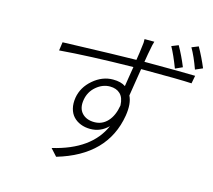

<svg xmlns="http://www.w3.org/2000/svg" viewBox="-114 -915 1216 1098"><g transform="rotate(15 494.0 -366.5)"><path d="M987.6 -661.9 944.6 -643.1Q919 -714.8 892 -761L931.5 -777Q962.7 -721.9 987.6 -661.9ZM874.6 -638.1 832.4 -619Q804 -693.2 779.1 -737.9L818.9 -753.9Q849.4 -700.3 874.6 -638.1ZM465.9 -203.8Q512.4 -203.8 544.2 -238.3Q576 -272.7 586.3 -334.9Q584.5 -380.7 561.8 -402.3Q539.1 -424 501.1 -424Q457.4 -424 420.1 -392.2Q382.8 -360.4 374.6 -311.1Q366.1 -260.7 392.4 -232.2Q418.7 -203.8 465.9 -203.8ZM654.1 -611.2H687.1Q873.2 -611.2 954.9 -609L946 -562.1Q878.2 -566.1 679.7 -566.1H646.7Q641.7 -536.6 633 -480.5Q624.3 -424.4 620.7 -403.1Q642.4 -359.7 630.7 -286.9Q589.8 -39.4 306.8 44L268.8 2.1Q491.8 -50.1 558.9 -204.9Q514.2 -160.2 453.5 -160.2Q422.2 -160.2 396.3 -170.5Q370.4 -180.8 352.8 -199.6Q335.2 -218.4 327.9 -247.2Q320.7 -275.9 326.3 -311.1Q337 -375 390.8 -421Q444.6 -467 507.5 -467Q555 -467 582 -448.2Q583.1 -454.2 589.8 -497.5Q596.6 -540.8 600.9 -566.1Q337.4 -562.1 165.8 -547.9L172.9 -598Q201.3 -598.7 288.7 -601.7Q376.1 -604.8 457.9 -606.9Q539.8 -609 606.9 -610.1Q614.7 -657 618.3 -691.1Q622.9 -716.6 621.1 -736.9H679Q671.9 -714.1 668.3 -691.1Q663 -666.9 654.1 -611.2Z"/></g></svg>

Font: Karasuma Gothic
Style: Light Italic
Weight: 300
Italic angle: 9.39998°
Designer: Rasmus Andersson / Ryoko Nishizuka
Foundry: rsms
Version: Version 1.00